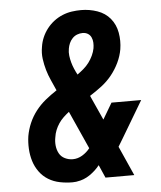

<svg xmlns="http://www.w3.org/2000/svg" viewBox="-53 -789 707 844"><g transform="rotate(-5 300.0 -367.5)"><path d="M233 8Q205 8 177.5 2.5Q150 -3 127 -17Q104 -31 88 -53Q72 -75 64 -101Q56 -127 54.5 -155.5Q53 -184 57 -211Q62 -240 74 -268Q86 -296 105 -320.5Q124 -345 148 -364.5Q172 -384 198 -401Q188 -424 177.5 -447Q167 -470 160 -494Q153 -518 149.5 -544Q146 -570 151 -597Q154 -618 162.5 -638Q171 -658 184.5 -675.5Q198 -693 215.5 -706.5Q233 -720 253.5 -728.5Q274 -737 295 -740Q316 -743 336 -743Q373 -743 407.5 -731Q442 -719 464 -692.5Q486 -666 492.5 -629.5Q499 -593 493 -556Q488 -527 474.5 -498.5Q461 -470 441 -445Q421 -420 395.5 -400.5Q370 -381 343 -364Q343 -364 343.5 -363Q344 -362 344 -361L392 -255L434 -326H565L468 -163Q463 -155 458 -146.5Q453 -138 448 -130L506 0H379L354 -57Q335 -33 309 -15.5Q283 2 254 6L249 7ZM296 -462Q310 -472 323.5 -483.5Q337 -495 347.5 -509Q358 -523 365.5 -539Q373 -555 376 -571Q378 -583 377.5 -595.5Q377 -608 372 -619Q367 -630 357 -636Q347 -642 334 -642Q322 -642 310 -637.5Q298 -633 289 -623.5Q280 -614 275 -602.5Q270 -591 268 -579Q265 -563 267 -547.5Q269 -532 273 -517.5Q277 -503 283 -489Q289 -475 296 -462ZM243 -93Q265 -93 285 -105Q305 -117 319 -135L244 -302Q231 -292 219 -280.5Q207 -269 198 -255.5Q189 -242 183 -227Q177 -212 175 -197Q171 -178 173 -159Q175 -140 183.5 -124.5Q192 -109 208.5 -101Q225 -93 243 -93Z"/></g></svg>

Font: Iosevka Curly Slab ExObl
Style: Bold
Weight: 700
Width: 7
Italic angle: -9°
Monospace: yes
Designer: Belleve Invis
Foundry: Belleve Invis
Version: Version 11.0.0; ttfautohint (v1.8.3)